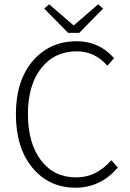

<svg xmlns="http://www.w3.org/2000/svg" viewBox="-20 -862 606 894"><path d="M297 -709 186 -822 209 -842 321 -745H325L437 -842L460 -822L349 -709ZM332 12Q208 12 131 -81Q54 -174 54 -330Q54 -486 132.5 -578Q211 -670 338 -670Q442 -670 511 -591L480 -556Q421 -623 338 -623Q233 -623 171.5 -544Q110 -465 110 -331Q110 -196 170.5 -116Q231 -36 335 -36Q429 -36 498 -116L529 -82Q448 12 332 12Z"/></svg>

Font: Assistant Light
Style: Regular
Weight: 300
Designer: Hebrew By Ben Nathan, Latin by Paul Hunt
Version: Version 2.001;PS 002.001;hotconv 1.0.88;makeotf.lib2.5.64775